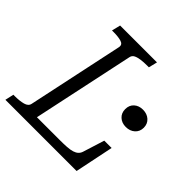

<svg xmlns="http://www.w3.org/2000/svg" viewBox="-203 -865 1020 1020"><g transform="rotate(45 307.5 -355.0)"><path d="M410 -710 398 -661H384Q358 -661 337 -658Q316 -655 303 -648Q290 -641 287 -626L165 -53H334Q366 -53 389.5 -54.5Q413 -56 429 -61Q445 -66 454.5 -75Q464 -84 468 -97L506 -218H561L516 0H-19L-8 -49H3Q39 -49 65 -56Q91 -63 95 -84L210 -625Q214 -647 191.5 -654Q169 -661 132 -661H121L133 -710ZM606 -415Q606 -386 586 -368Q566 -350 535 -350Q505 -350 485.5 -368Q466 -386 466 -415Q466 -445 485.5 -462.5Q505 -480 535 -480Q566 -480 586 -462Q606 -444 606 -415Z"/></g></svg>

Font: Roboto Serif 20pt Light
Style: Italic
Weight: 300
Italic angle: -10°
Version: Version 1.007